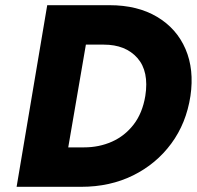

<svg xmlns="http://www.w3.org/2000/svg" viewBox="-20 -720 759 740"><path d="M243 -152 311 -548H380Q464 -548 509.5 -496.5Q555 -445 540 -350Q529 -284 495 -240Q461 -196 411.5 -174Q362 -152 304 -152ZM153 0H216H293Q404 0 493 -44Q582 -88 640 -166.5Q698 -245 714 -350Q729 -452 695 -531Q661 -610 585.5 -655Q510 -700 402 -700H337H273H162L44 0Z"/></svg>

Font: Jost* 700 Bold Italic
Style: Bold Italic
Weight: 700
Italic angle: -10°
Version: Version 3.200; ttfautohint (v0.97) -l 8 -r 50 -G 200 -x 14 -